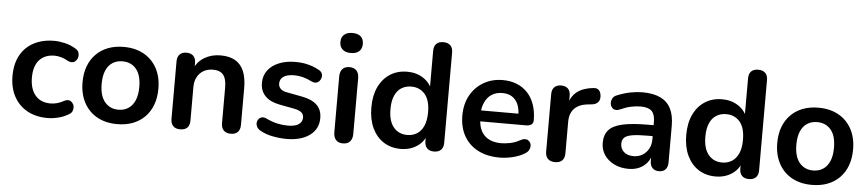

<svg xmlns="http://www.w3.org/2000/svg" viewBox="-43 -986 5704 1261"><g transform="rotate(5 2809.0 -355.5)"><path d="M291 10Q214 10 157 -21.5Q100 -53 69 -111Q38 -169 38 -247Q38 -306 55.5 -352.5Q73 -399 106 -431.5Q139 -464 186 -481.5Q233 -499 291 -499Q324 -499 362.5 -490Q401 -481 435 -460Q451 -450 455 -438.5Q459 -427 459 -418Q459 -413 457 -403Q455 -393 445.5 -382.5Q436 -372 427.5 -370.5Q419 -369 416 -369Q404 -369 391 -376Q369 -389 346 -395.5Q323 -402 302 -402Q269 -402 244 -391.5Q219 -381 201.5 -361.5Q184 -342 175 -313Q166 -284 166 -246Q166 -172 201.5 -129.5Q237 -87 302 -87Q323 -87 345.5 -93Q368 -99 391 -112Q404 -119 415 -119Q418 -119 426.5 -117Q435 -115 444 -104.5Q453 -94 454.5 -85Q456 -76 456 -72Q456 -61 451 -49Q446 -37 431 -28Q398 -8 361 1Q324 10 291 10Z M750 10Q674 10 618 -21Q562 -52 531 -109.5Q500 -167 500 -245Q500 -304 517.5 -350.5Q535 -397 568 -430.5Q601 -464 647 -481.5Q693 -499 750 -499Q826 -499 882 -468Q938 -437 969 -380Q1000 -323 1000 -245Q1000 -186 982.5 -139Q965 -92 932 -58.5Q899 -25 853 -7.5Q807 10 750 10ZM750 -85Q787 -85 815 -103Q843 -121 858.5 -156.5Q874 -192 874 -245Q874 -325 840 -364.5Q806 -404 750 -404Q713 -404 685 -386.5Q657 -369 641.5 -333.5Q626 -298 626 -245Q626 -166 660 -125.5Q694 -85 750 -85Z M1165 8Q1135 8 1119 -8.5Q1103 -25 1103 -56V-434Q1103 -465 1119 -481Q1135 -497 1164 -497Q1193 -497 1209 -481Q1225 -465 1225 -434V-366L1214 -391Q1236 -444 1282.5 -471.5Q1329 -499 1388 -499Q1447 -499 1485 -477Q1523 -455 1542 -410.5Q1561 -366 1561 -298V-56Q1561 -25 1545 -8.5Q1529 8 1499 8Q1469 8 1452.5 -8.5Q1436 -25 1436 -56V-292Q1436 -349 1414.5 -375Q1393 -401 1348 -401Q1293 -401 1260.5 -366.5Q1228 -332 1228 -275V-56Q1228 8 1165 8Z M1867 10Q1824 10 1776 1Q1728 -8 1690 -30Q1674 -40 1667.5 -53.5Q1661 -67 1662.5 -80.5Q1664 -94 1672.5 -104Q1681 -114 1694.5 -117Q1708 -120 1724 -112Q1764 -93 1799 -85.5Q1834 -78 1868 -78Q1916 -78 1939.5 -94.5Q1963 -111 1963 -138Q1963 -161 1947.5 -173.5Q1932 -186 1901 -192L1801 -211Q1739 -223 1706.5 -256.5Q1674 -290 1674 -343Q1674 -391 1700.5 -426Q1727 -461 1774 -480Q1821 -499 1882 -499Q1926 -499 1964.5 -489.5Q2003 -480 2039 -460Q2054 -452 2059.5 -439Q2065 -426 2062 -412.5Q2059 -399 2050 -388.5Q2041 -378 2027.5 -375.5Q2014 -373 1997 -381Q1966 -397 1937.5 -404Q1909 -411 1883 -411Q1834 -411 1810.5 -394Q1787 -377 1787 -349Q1787 -328 1801 -314Q1815 -300 1844 -295L1944 -276Q2009 -264 2042.5 -232Q2076 -200 2076 -146Q2076 -73 2019 -31.5Q1962 10 1867 10Z M2238 7Q2208 7 2192 -11Q2176 -29 2176 -61V-428Q2176 -461 2192 -478.5Q2208 -496 2238 -496Q2268 -496 2284.5 -478.5Q2301 -461 2301 -428V-61Q2301 -29 2285 -11Q2269 7 2238 7ZM2238 -589Q2203 -589 2183.5 -606.5Q2164 -624 2164 -655Q2164 -687 2183.5 -704Q2203 -721 2238 -721Q2274 -721 2293 -704Q2312 -687 2312 -655Q2312 -624 2293 -606.5Q2274 -589 2238 -589Z M2619 10Q2555 10 2506.5 -21Q2458 -52 2431 -109.5Q2404 -167 2404 -245Q2404 -324 2431 -380.5Q2458 -437 2506.5 -468Q2555 -499 2619 -499Q2680 -499 2725.5 -469Q2771 -439 2787 -390H2776V-650Q2776 -681 2792 -697Q2808 -713 2838 -713Q2868 -713 2884.5 -697Q2901 -681 2901 -650V-56Q2901 -25 2885 -8.5Q2869 8 2839 8Q2809 8 2793 -8.5Q2777 -25 2777 -56V-134L2788 -104Q2773 -52 2727 -21Q2681 10 2619 10ZM2654 -85Q2691 -85 2719 -103Q2747 -121 2762.5 -156.5Q2778 -192 2778 -245Q2778 -325 2744 -364.5Q2710 -404 2654 -404Q2617 -404 2589 -386.5Q2561 -369 2545.5 -333.5Q2530 -298 2530 -245Q2530 -166 2564 -125.5Q2598 -85 2654 -85Z M3272 10Q3189 10 3129 -21Q3069 -52 3036.5 -109Q3004 -166 3004 -244Q3004 -320 3035.5 -377Q3067 -434 3122.5 -466.5Q3178 -499 3249 -499Q3301 -499 3342.5 -482Q3384 -465 3413.5 -433Q3443 -401 3458.5 -355.5Q3474 -310 3474 -253Q3474 -235 3461.5 -225.5Q3449 -216 3426 -216H3124Q3130 -158 3161 -126Q3199 -85 3274 -85Q3300 -85 3332.5 -91.5Q3365 -98 3394 -114Q3413 -125 3427 -125Q3429 -125 3438 -124Q3447 -123 3456.5 -113Q3466 -103 3467 -94Q3468 -85 3468 -82Q3468 -71 3461.5 -57.5Q3455 -44 3437 -33Q3402 -11 3356.5 -0.5Q3311 10 3272 10ZM3357 -350Q3343 -381 3317.5 -397.5Q3292 -414 3254 -414Q3212 -414 3182.5 -394.5Q3153 -375 3138 -340Q3127 -317 3124 -288H3370Q3368 -324 3357 -350Z M3637 8Q3606 8 3589.5 -8.5Q3573 -25 3573 -56V-434Q3573 -465 3589 -481Q3605 -497 3634 -497Q3663 -497 3679 -481Q3695 -465 3695 -434V-371H3685Q3699 -431 3740 -462Q3781 -493 3849 -499Q3870 -501 3882.5 -488.5Q3895 -476 3897 -450Q3899 -425 3885.5 -409.5Q3872 -394 3845 -391L3823 -389Q3762 -383 3731 -351.5Q3700 -320 3700 -263V-56Q3700 -25 3684 -8.5Q3668 8 3637 8Z M4121 10Q4068 10 4026.5 -10.5Q3985 -31 3961.5 -66Q3938 -101 3938 -145Q3938 -199 3966 -230.5Q3994 -262 4057 -276Q4120 -290 4226 -290H4261V-311Q4261 -361 4239 -383Q4217 -405 4165 -405Q4136 -405 4102.5 -398Q4069 -391 4032 -374Q4019 -368 4008 -368Q4003 -368 3993.5 -370.5Q3984 -373 3976 -385.5Q3968 -398 3968 -413Q3968 -428 3976 -442.5Q3984 -457 4003 -464Q4049 -483 4091.5 -491Q4134 -499 4169 -499Q4241 -499 4287.5 -477Q4334 -455 4357 -410.5Q4380 -366 4380 -296V-56Q4380 -25 4365 -8.5Q4350 8 4322 8Q4294 8 4278.5 -8.5Q4263 -25 4263 -56V-77Q4256 -59 4244 -44Q4223 -18 4192 -4Q4161 10 4121 10ZM4128 -212Q4091 -206 4075.5 -191.5Q4060 -177 4060 -151Q4060 -118 4083 -97Q4106 -76 4147 -76Q4180 -76 4205.5 -91.5Q4231 -107 4246 -134Q4261 -161 4261 -196V-218H4227Q4165 -218 4128 -212Z M4695 10Q4631 10 4582.5 -21Q4534 -52 4507 -109.5Q4480 -167 4480 -245Q4480 -324 4507 -380.5Q4534 -437 4582.5 -468Q4631 -499 4695 -499Q4756 -499 4801.5 -469Q4847 -439 4863 -390H4852V-650Q4852 -681 4868 -697Q4884 -713 4914 -713Q4944 -713 4960.5 -697Q4977 -681 4977 -650V-56Q4977 -25 4961 -8.5Q4945 8 4915 8Q4885 8 4869 -8.5Q4853 -25 4853 -56V-134L4864 -104Q4849 -52 4803 -21Q4757 10 4695 10ZM4730 -85Q4767 -85 4795 -103Q4823 -121 4838.5 -156.5Q4854 -192 4854 -245Q4854 -325 4820 -364.5Q4786 -404 4730 -404Q4693 -404 4665 -386.5Q4637 -369 4621.5 -333.5Q4606 -298 4606 -245Q4606 -166 4640 -125.5Q4674 -85 4730 -85Z M5330 10Q5254 10 5198 -21Q5142 -52 5111 -109.5Q5080 -167 5080 -245Q5080 -304 5097.5 -350.5Q5115 -397 5148 -430.5Q5181 -464 5227 -481.5Q5273 -499 5330 -499Q5406 -499 5462 -468Q5518 -437 5549 -380Q5580 -323 5580 -245Q5580 -186 5562.5 -139Q5545 -92 5512 -58.5Q5479 -25 5433 -7.5Q5387 10 5330 10ZM5330 -85Q5367 -85 5395 -103Q5423 -121 5438.5 -156.5Q5454 -192 5454 -245Q5454 -325 5420 -364.5Q5386 -404 5330 -404Q5293 -404 5265 -386.5Q5237 -369 5221.5 -333.5Q5206 -298 5206 -245Q5206 -166 5240 -125.5Q5274 -85 5330 -85Z"/></g></svg>

Font: Nunito
Style: Bold
Weight: 700
Designer: Vernon Adams
Foundry: Vernon Adams
Version: Version 3.602